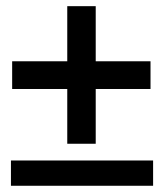

<svg xmlns="http://www.w3.org/2000/svg" viewBox="-20 -596 528 616"><path d="M195.8 -134.8V-310.5H19V-399.4H195.8V-576.2H287.1V-399.4H462.9V-310.5H287.1V-134.8ZM15.1 0V-81.1H471.2V0Z"/></svg>

Font: Comme SemiBold
Style: Regular
Weight: 600
Version: Version 1.000;gftools[0.9.27]